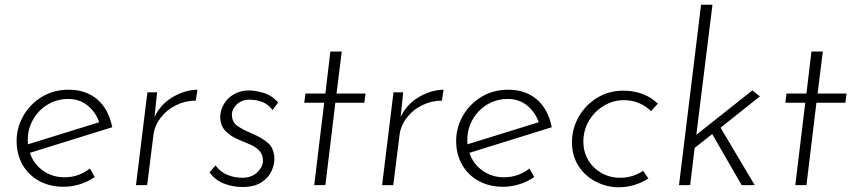

<svg xmlns="http://www.w3.org/2000/svg" viewBox="-20 -780 3592 809"><path d="M252 -33Q311 -33 359 -70L379 -34Q350 -14 316 -3.5Q282 7 248 7Q190 7 145 -17.5Q100 -42 75 -86Q50 -130 50 -186Q50 -242 78 -291.5Q106 -341 156 -371.5Q206 -402 269 -402Q341 -402 389 -362Q437 -322 453 -244L106 -136Q121 -90 160.5 -61.5Q200 -33 252 -33ZM268 -363Q220 -363 181 -339.5Q142 -316 119.5 -276.5Q97 -237 97 -191Q97 -178 98 -172L398 -265Q383 -308 349 -335.5Q315 -363 268 -363Z M631 -287Q656 -340 707 -370.5Q758 -401 812 -402L805 -356Q761 -356 721.5 -336.5Q682 -317 656 -282.5Q630 -248 626 -207L600 0H553L601 -391H642Z M1001 8Q961 8 923.5 -6.5Q886 -21 863 -54L888 -83Q908 -56 937.5 -43.5Q967 -31 1001 -31Q1040 -31 1064 -54Q1088 -77 1088 -103Q1088 -127 1075 -142Q1062 -157 1046.5 -165Q1031 -173 994 -188Q953 -204 930.5 -227.5Q908 -251 908 -287Q908 -314 922.5 -340Q937 -366 965 -382.5Q993 -399 1030 -399Q1054 -399 1089.5 -389Q1125 -379 1152 -348L1128 -316Q1112 -340 1086 -350Q1060 -360 1032 -360Q998 -360 977.5 -340Q957 -320 957 -296Q958 -267 977 -252Q996 -237 1036 -220Q1086 -199 1111 -176Q1136 -153 1136 -108Q1136 -85 1123.5 -58Q1111 -31 1081 -11.5Q1051 8 1001 8Z M1420 -563 1398 -386H1520L1515 -347H1393L1351 0H1304L1346 -347H1262L1267 -386H1351L1372 -563Z M1668 -287Q1693 -340 1744 -370.5Q1795 -401 1849 -402L1842 -356Q1798 -356 1758.5 -336.5Q1719 -317 1693 -282.5Q1667 -248 1663 -207L1637 0H1590L1638 -391H1679Z M2104 -33Q2163 -33 2211 -70L2231 -34Q2202 -14 2168 -3.5Q2134 7 2100 7Q2042 7 1997 -17.5Q1952 -42 1927 -86Q1902 -130 1902 -186Q1902 -242 1930 -291.5Q1958 -341 2008 -371.5Q2058 -402 2121 -402Q2193 -402 2241 -362Q2289 -322 2305 -244L1958 -136Q1973 -90 2012.5 -61.5Q2052 -33 2104 -33ZM2120 -363Q2072 -363 2033 -339.5Q1994 -316 1971.5 -276.5Q1949 -237 1949 -191Q1949 -178 1950 -172L2250 -265Q2235 -308 2201 -335.5Q2167 -363 2120 -363Z M2712 -28Q2654 9 2587 9Q2537 9 2491.5 -14Q2446 -37 2418 -80Q2390 -123 2390 -181Q2390 -237 2418 -287Q2446 -337 2495.5 -367.5Q2545 -398 2606 -398Q2651 -398 2688.5 -383.5Q2726 -369 2752 -343L2723 -312Q2702 -333 2672.5 -345.5Q2643 -358 2609 -358Q2564 -358 2524.5 -334.5Q2485 -311 2461.5 -271Q2438 -231 2438 -183Q2438 -141 2458 -106.5Q2478 -72 2513.5 -51.5Q2549 -31 2594 -31Q2645 -31 2690 -60Z M3016 -242 3160 0H3105L2981 -215L2907 -157L2888 0H2841L2934 -760H2982L2914 -212L3150 -399L3182 -374Z M3447 -563 3425 -386H3547L3542 -347H3420L3378 0H3331L3373 -347H3289L3294 -386H3378L3399 -563Z"/></svg>

Font: Josefin Sans Light
Style: Italic
Weight: 300
Italic angle: -7°
Designer: Santiago Orozco
Foundry: Typemade
Version: Version 2.000